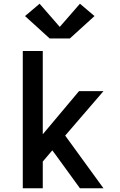

<svg xmlns="http://www.w3.org/2000/svg" viewBox="-20 -1008 640 1028"><path d="M102 0V-735H209V-289L403 -520H534L329 -282L534 0H408L278 -179L260 -203L209 -143V0ZM354 -802H246L114 -922L192 -988L300 -864L408 -988L486 -922Z"/></svg>

Font: Iosevka Custom SmBdEx
Style: Regular
Weight: 600
Width: 7
Monospace: yes
Designer: Belleve Invis
Foundry: Belleve Invis
Version: Version 11.2.4; ttfautohint (v1.8.4)